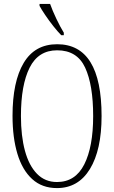

<svg xmlns="http://www.w3.org/2000/svg" viewBox="-20 -951 584 981"><path d="M271 10Q195 10 144.5 -36Q94 -82 69 -165Q44 -248 44 -359Q44 -534 101 -629.5Q158 -725 272 -725Q499 -725 499 -358Q499 -185 439.5 -87.5Q380 10 271 10ZM271 -21Q365 -21 410.5 -111Q456 -201 456 -358Q456 -517 415 -605.5Q374 -694 272 -694Q176 -694 131.5 -605.5Q87 -517 87 -358Q87 -256 107.5 -180.5Q128 -105 169 -63Q210 -21 271 -21ZM293 -771Q275 -789 252.5 -817.5Q230 -846 210.5 -875Q191 -904 182 -921V-931H236Q248 -897 268 -855Q288 -813 306 -784V-771Z"/></svg>

Font: Noto Serif Bengali ExtraCondensed ExtraLight
Style: Regular
Weight: 200
Width: 2
Designer: Juan Bruce, Universal Thirst, Indian Type Foundry and the Monotype Design Team.
Foundry: Monotype Imaging Inc.
Version: Version 2.003; ttfautohint (v1.8.4.7-5d5b)